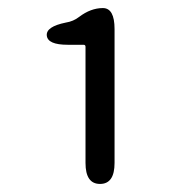

<svg xmlns="http://www.w3.org/2000/svg" viewBox="-20 -897 450 476"><path d="M228 -441Q192 -441 192 -493V-781Q192 -786 187 -786H148Q98 -786 96 -809Q94 -831 143 -841Q162 -844 176 -855Q205 -877 235 -877Q264 -877 264 -825V-493Q264 -441 228 -441Z"/></svg>

Font: Resource Han Rounded KR
Style: Regular
Weight: 400
Designer: Cyano Hao (round all glyphs); Ryoko NISHIZUKA 西塚涼子 (kana, bopomofo & ideographs); Paul D. Hunt (Latin, Greek & Cyrillic)
Foundry: Cyano Hao
Version: 0.990